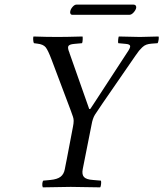

<svg xmlns="http://www.w3.org/2000/svg" viewBox="-20 -804 703 826"><path d="M335.9 -76.2Q331.5 -53.2 341.3 -42.5Q351.1 -31.7 379.9 -29.8Q385.3 -29.3 397 -28.3Q408.7 -27.3 414.1 -26.9Q416 -22.9 414.8 -12Q413.6 -1 411.1 2Q323.2 0 284.2 0Q253.9 0 164.1 2Q161.1 -4.9 162.1 -14.4Q163.1 -23.9 166 -26.9Q170.9 -27.3 181.4 -28.3Q191.9 -29.3 196.8 -29.8Q226.6 -32.7 240.7 -43.7Q254.9 -54.7 258.8 -76.2Q260.3 -83.5 262.9 -97.4Q265.6 -111.3 267.1 -118.2L293.9 -258.8Q296.9 -273.4 296.9 -284.2Q296.9 -293 293.9 -301.8Q292.5 -306.2 289.1 -315.4Q285.6 -324.7 284.2 -329.1L202.1 -546.9Q186.5 -588.4 176.3 -600.8Q166 -613.3 141.1 -616.2Q138.7 -616.7 133.5 -617.2Q128.4 -617.7 126 -618.2Q123.5 -622.1 122.8 -632.6Q122.1 -643.1 124 -647Q179.7 -645 228 -645Q262.7 -645 335 -647Q336.4 -644 335.7 -632.8Q335 -621.6 333 -618.2Q327.1 -617.7 316.4 -616.7Q305.7 -615.7 299.8 -615.2Q276.9 -613.3 273.7 -604.7Q270.5 -596.2 278.8 -577.1V-576.2L363.8 -335H368.2Q372.1 -340.8 380.1 -352.8Q388.2 -364.7 392.1 -371.1L525.9 -576.2Q541 -597.7 540 -605.7Q539.1 -613.8 521 -615.2Q515.1 -615.7 504.9 -616.7Q494.6 -617.7 488.8 -618.2Q487.3 -621.1 488.3 -632.6Q489.3 -644 491.2 -647Q567.4 -645 582 -645Q604.5 -645 662.1 -647Q664.1 -643.6 662.4 -632.8Q660.6 -622.1 658.2 -618.2Q653.8 -617.7 645 -617.2Q636.2 -616.7 631.8 -616.2Q619.1 -615.2 609.6 -611.8Q600.1 -608.4 591.6 -600.1Q583 -591.8 578.1 -585.7Q573.2 -579.6 563 -564.9L420.9 -358.9Q398.9 -325.7 388.2 -310.1Q378.4 -293.9 374 -268.1ZM536.1 -740.2H292Q285.6 -740.2 283.2 -744.9Q280.8 -749.5 282.2 -754.9Q283.7 -764.6 292.2 -774.4Q300.8 -784.2 309.1 -784.2H554.2Q561 -784.2 564 -779.8Q566.9 -775.4 565.9 -770Q563.5 -759.8 554.4 -750Q545.4 -740.2 536.1 -740.2Z"/></svg>

Font: Common Serif
Style: Italic
Weight: 400
Italic angle: -12°
Designer: Philipp H. Poll, Khaled Hosny
Foundry: Stefan Peev, Context Ltd.
Version: Version 1.026